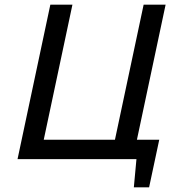

<svg xmlns="http://www.w3.org/2000/svg" viewBox="-20 -682 762 823"><path d="M619.1 121.1H553.7L564.9 0H55.2L195.8 -662.1H290.5L167.5 -83H472.7L595.7 -662.1H689.9L566.9 -83H662.6Z"/></svg>

Font: PT Astra Sans
Style: Italic
Weight: 400
Italic angle: -16°
Designer: A.Korolkova, I. Chaeva
Foundry: ParaType Ltd
Version: Version 1.001; ttfautohint (v1.6)